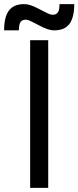

<svg xmlns="http://www.w3.org/2000/svg" viewBox="-79 -916 382 936"><path d="M68 -720H156V0H68ZM39 -896Q55 -896 72 -890Q89 -884 112 -872Q117 -870 131 -862Q143 -856 155.5 -850Q168 -844 177 -844Q195 -844 203 -855.5Q211 -867 211 -896H283Q283 -831 259.5 -799.5Q236 -768 185 -768Q169 -768 152 -774Q135 -780 112 -792Q107 -794 93 -802Q81 -808 68.5 -814Q56 -820 47 -820Q29 -820 21 -808.5Q13 -797 13 -768H-59Q-59 -833 -35.5 -864.5Q-12 -896 39 -896Z"/></svg>

Font: Aspekta 400
Style: Regular
Weight: 400
Designer: Ivo Dolenc
Version: Version 2.000